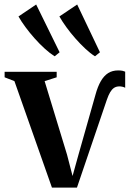

<svg xmlns="http://www.w3.org/2000/svg" viewBox="-34 -831 575 852"><path d="M196.5 1.5 30 -471 -13.5 -488V-512.5H217.5V-488L164 -471L263.5 -144.5L288 -50L314.5 -145.5L389.5 -410Q399.5 -447 413.5 -471Q427.5 -495 446.2 -506.8Q465 -518.5 490 -518.5Q502.5 -518.5 509.8 -516.8Q517 -515 521.5 -513V-441.5Q516.5 -444.5 508.8 -446.2Q501 -448 493 -447.5Q480.5 -447 471.2 -440.5Q462 -434 454.5 -421.2Q447 -408.5 440 -388L307.5 1.5ZM208 -581.5Q188 -594 165 -614.8Q142 -635.5 119.8 -660.5Q97.5 -685.5 78.8 -711Q60 -736.5 48 -758L126.5 -811L230.5 -599L209 -581.5ZM387 -581.5Q367 -594 344.8 -614.8Q322.5 -635.5 300.5 -660.5Q278.5 -685.5 260.2 -710.8Q242 -736 229.5 -758L308.5 -811L409.5 -599L388 -581.5Z"/></svg>

Font: Merriweather 120pt SemiBold
Style: Regular
Weight: 600
Version: Version 2.100